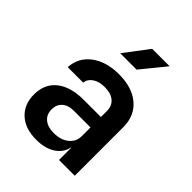

<svg xmlns="http://www.w3.org/2000/svg" viewBox="-221 -909 1043 1043"><g transform="rotate(45 300.0 -387.5)"><path d="M239 10Q154 10 105 -34.5Q56 -79 56 -156Q56 -237 112 -281.5Q168 -326 268 -326H400V-372Q400 -412 373.5 -434Q347 -456 300 -456Q256 -456 229 -437Q202 -418 200 -390H81Q85 -467 146.5 -513.5Q208 -560 305 -560Q407 -560 466 -510Q525 -460 525 -373V0H404V-93H402Q391 -45 348 -17.5Q305 10 239 10ZM280 -83Q333 -83 366.5 -109.5Q400 -136 400 -180V-246H271Q229 -246 205 -224.5Q181 -203 181 -166Q181 -127 207.5 -105Q234 -83 280 -83ZM229 -645 335 -785H469L355 -645Z"/></g></svg>

Font: NKDuy Mono
Style: Bold
Weight: 700
Monospace: yes
Designer: NKDuy
Foundry: NKDuy
Version: Version 2.251; ttfautohint (v1.8.4.7-5d5b)